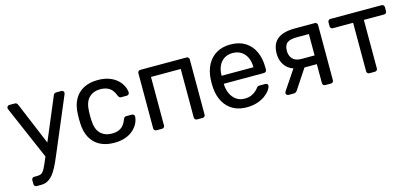

<svg xmlns="http://www.w3.org/2000/svg" viewBox="-62 -968 3414 1596"><g transform="rotate(-15 1645.5 -170.0)"><path d="M97.7 190.2Q87.5 190.2 81.1 183.8Q74.7 177.4 74.7 167.3V133.2Q74.7 123 81.1 116.6Q87.5 110.3 97.7 110.3H124.2Q146.6 110.3 160.6 101.3Q174.7 92.3 186.3 70.8Q198 49.2 213.9 11.7L430.6 -503.3Q433.8 -510.7 439.3 -515.3Q444.8 -520 455.7 -520H500.5Q508.7 -520 514.9 -513.9Q521.1 -507.8 521.1 -499.8Q521.1 -496.2 519.9 -492.5Q518.8 -488.7 516 -481.7L326 -32.1Q310.9 4.3 293.3 43.3Q275.7 82.2 254.2 115.9Q232.6 149.5 203.7 169.8Q174.8 190.2 136.4 190.2ZM236.7 -15.1 35.4 -481.7Q30.3 -494.4 30.3 -499.3Q30.7 -507.6 36.8 -513.8Q42.9 -520 51.3 -520H98.4Q109.3 -520 114.7 -514.8Q120.1 -509.7 123.1 -503.3L289.3 -105.6Z M814 10Q742.9 10 691.4 -17.3Q640 -44.6 612.2 -96.4Q584.3 -148.3 581.9 -219.8Q580.9 -235 580.9 -259.8Q580.9 -284.6 581.9 -300Q584.3 -372.4 612.1 -423.9Q639.8 -475.4 691.3 -502.7Q742.9 -530 814 -530Q871.9 -530 913.6 -514Q955.2 -498 982 -472.8Q1008.8 -447.6 1022.5 -418.9Q1036.1 -390.1 1037.1 -364.4Q1038.1 -354.3 1030.8 -347.9Q1023.6 -341.5 1014.2 -341.5H966.3Q956.1 -341.5 951.2 -346.2Q946.3 -350.9 941.3 -362.3Q922.9 -411.3 891.9 -431Q860.8 -450.8 814.9 -450.8Q755.4 -450.8 717.7 -413.9Q680.1 -377 677.4 -295Q675.6 -258.5 677.4 -224.8Q680.2 -142.4 717.8 -105.8Q755.4 -69.2 814.9 -69.2Q861.4 -69.2 892.3 -89Q923.1 -108.7 941.3 -157.7Q946.1 -169.1 951.1 -173.8Q956.1 -178.5 966.3 -178.5H1014.2Q1023.6 -178.5 1030.8 -172.1Q1038.1 -165.7 1037.1 -155.6Q1036.1 -135.2 1027.8 -113Q1019.6 -90.7 1002.3 -68.6Q985.1 -46.4 959.2 -28.8Q933.3 -11.2 896.9 -0.6Q860.5 10 814 10Z M1179.2 0Q1169 0 1162.6 -6.4Q1156.3 -12.7 1156.3 -22.9V-497.1Q1156.3 -507.3 1162.6 -513.6Q1169 -520 1179.2 -520H1575.8Q1586 -520 1592.4 -513.6Q1598.7 -507.3 1598.7 -497.1V-22.9Q1598.7 -12.7 1592.4 -6.4Q1586 0 1575.8 0H1528.4Q1518.3 0 1511.9 -6.4Q1505.5 -12.7 1505.5 -22.9V-440.1H1249.5V-22.9Q1249.5 -12.7 1243.1 -6.4Q1236.7 0 1226.6 0Z M1955.5 10Q1852.1 10 1791.3 -53.7Q1730.4 -117.4 1723.9 -227.3Q1723.1 -239.9 1723.1 -260.6Q1723.1 -281.3 1723.9 -293.6Q1728.4 -365 1757 -418.3Q1785.6 -471.6 1836.1 -500.8Q1886.6 -530 1955.3 -530Q2030.6 -530 2082.2 -497.8Q2133.8 -465.6 2161.1 -406.9Q2188.3 -348.3 2188.3 -269.4V-251.6Q2188.3 -241.4 2181.5 -235Q2174.7 -228.6 2164.6 -228.6H1819.4Q1819.4 -228.4 1819.4 -225Q1819.4 -221.6 1819.4 -219.6Q1821.1 -179.3 1837.2 -143.8Q1853.2 -108.4 1883.4 -86.3Q1913.5 -64.3 1955.1 -64.3Q1991.2 -64.3 2015.2 -75.2Q2039.2 -86.2 2053.8 -99.6Q2068.5 -113.1 2073.5 -120.5Q2082.5 -132.7 2087.7 -135.2Q2092.9 -137.7 2104.1 -137.7H2152.5Q2161.7 -137.7 2168.2 -132.2Q2174.7 -126.6 2173.7 -117.4Q2172.7 -102.4 2157.8 -80.8Q2142.9 -59.2 2115.2 -38.2Q2087.5 -17.3 2047.1 -3.7Q2006.6 10 1955.5 10ZM1819.4 -297.6H2092.8V-301Q2092.8 -345.7 2076.5 -380.9Q2060.3 -416 2029.3 -436.3Q1998.4 -456.6 1955.3 -456.6Q1912.2 -456.6 1881.7 -436.3Q1851.2 -416 1835.3 -380.9Q1819.4 -345.7 1819.4 -301Z M2631.5 0Q2621.3 0 2614.9 -6.4Q2608.6 -12.7 2608.6 -22.9V-185.9H2493.9V-190.9Q2399.6 -190.9 2354.1 -237.4Q2308.6 -283.9 2308.6 -356.3Q2308.6 -440.1 2358.4 -480Q2408.2 -520 2508.2 -520H2680Q2690.2 -520 2696.6 -513.6Q2702.9 -507.3 2702.9 -497.1V-22.9Q2702.9 -12.7 2696.6 -6.4Q2690.2 0 2680 0ZM2314.7 0Q2306.3 0 2300.3 -6Q2294.3 -12 2294.3 -20Q2294.3 -23.6 2295.7 -28.3Q2297.1 -32.9 2301.4 -38.3L2419.5 -214.1L2515.9 -206.6L2389.1 -15Q2385.3 -9.6 2378.2 -4.8Q2371.1 0 2363.1 0ZM2496.6 -261H2609.5V-444.9H2504.7Q2448.9 -444.9 2422.7 -425.4Q2396.4 -405.8 2396.4 -356.3Q2396.4 -314.9 2420.7 -288Q2444.9 -261 2496.6 -261Z M3011.9 0Q3001.7 0 2995.3 -6.4Q2988.9 -12.7 2988.9 -22.9V-440.1H2815.3Q2805.1 -440.1 2798.7 -446.4Q2792.4 -452.8 2792.4 -463V-497.1Q2792.4 -507.3 2798.7 -513.6Q2805.1 -520 2815.3 -520H3255.1Q3265.2 -520 3271.6 -513.6Q3278 -507.3 3278 -497.1V-463Q3278 -452.8 3271.6 -446.4Q3265.2 -440.1 3255.1 -440.1H3081.4V-22.9Q3081.4 -12.7 3075.1 -6.4Q3068.7 0 3058.5 0Z"/></g></svg>

Font: Rubik Light
Style: Regular
Weight: 300
Designer: Hubert and Fischer
Foundry: Hubert and Fischer
Version: Version 2.300;gftools[0.9.30]